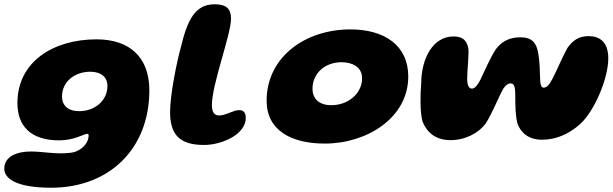

<svg xmlns="http://www.w3.org/2000/svg" viewBox="-54 -650 2865 898"><path d="M186 228C456.5 228 644.5 46.5 644.5 -227.5C644.5 -382 553 -466 397 -466C199 -466 27.5 -364 27.5 -168C27.5 -63 87 6.5 223.5 6.5C293 6.5 339 -24 354 -24C359 -24 360.5 -20.5 360.5 -16.5C360.5 23.5 319.5 62 271.5 65C210.5 72.5 142.5 58.5 91 58.5C28.5 58.5 -34 79.5 -34 139C-34 181.5 14.5 228 186 228ZM316.5 -130C262.5 -130 236 -158.5 236 -198.5C236 -268 295 -314.5 368.5 -314.5C420 -314.5 448.5 -288.5 448.5 -248C448.5 -179.5 389.5 -130 316.5 -130Z M900.5 28C984 28 1095.5 -21.5 1095.5 -98C1095.5 -121 1086.5 -135 1065.5 -135C1036 -135 1003 -110 971 -110C948.5 -110 937 -126 937 -158C937 -256.5 1026.5 -487.5 1026.5 -562.5C1026.5 -609 1004.5 -630 950 -630C858.5 -630 822.5 -557 792 -429.5C773.5 -363.5 741.5 -208 741.5 -125.5C741.5 -17 789.5 28 900.5 28Z M1465 21.5C1663 21.5 1855.5 -99.5 1855.5 -292C1855.5 -439 1742.5 -512.5 1584.5 -512.5C1373.5 -512.5 1193 -383 1193 -179C1193 -38 1311.5 21.5 1465 21.5ZM1495.5 -158C1436.5 -158 1407.5 -190.5 1407.5 -234.5C1407.5 -308 1467 -359 1543 -359C1594.5 -359 1639.5 -336.5 1639.5 -284C1639.5 -213 1575 -158 1495.5 -158Z M2053 5.5C2124 5.5 2185 -29.5 2215.5 -69.5C2239.5 -104 2270.5 -176.5 2287 -210.5C2298 -234.5 2313 -260 2334.5 -260C2352.5 -260 2356 -238.5 2356 -205C2356 -153 2356.5 -111 2366 -72.5C2380.5 -33 2414 3.5 2481 3.5C2547.5 3.5 2606 -23.5 2656.5 -67C2727.5 -129.5 2791 -285 2791 -376.5C2791 -454 2751 -481 2698.5 -481C2652 -481 2623 -459 2599.5 -425C2576 -383 2547.5 -315 2531.5 -284.5C2518 -259 2506 -240 2488.5 -240C2475 -240 2472.5 -260.5 2472 -287C2471 -314.5 2470.5 -362.5 2463.5 -401C2455 -448 2436 -475.5 2380 -475.5C2321.5 -475.5 2289 -451 2265 -419.5C2238 -378 2212.5 -318 2193.5 -278.5C2182 -255 2167.5 -235.5 2153.5 -235.5C2137.5 -235.5 2131.5 -254.5 2131 -279C2130.5 -315.5 2141 -403.5 2136 -427C2128.5 -456.5 2115 -479.5 2067.5 -479.5C1970 -479.5 1917 -376.5 1916 -261C1911.5 -210 1910 -127 1922 -82C1942 -32 1982 5.5 2053 5.5Z"/></svg>

Font: Gluten
Style: Bold Italic
Weight: 700
Italic angle: -13°
Designer: Tyler Finck
Foundry: Etcetera Type Company
Version: Version 0.920